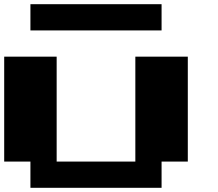

<svg xmlns="http://www.w3.org/2000/svg" viewBox="-20 -1020 1040 915"><path d="M0 -500V-750H125H250V-500V-250H437.5H625V-500V-750H750H875V-500V-250H812.5H750V-187.5V-125H437.5H125V-187.5V-250H62.5H0ZM125 -937.5V-1000H437.5H750V-937.5V-875H437.5H125Z"/></svg>

Font: Press Start 2P
Style: Regular
Weight: 500
Monospace: yes
Version: Version 2.14